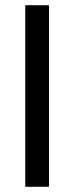

<svg xmlns="http://www.w3.org/2000/svg" viewBox="-20 -717 286 737"><path d="M77 -697V0H168V-697Z"/></svg>

Font: Poppins
Style: Regular
Weight: 400
Designer: Ninad Kale (Devanagari), Jonny Pinhorn (Latin)
Foundry: Indian Type Foundry
Version: 4.004